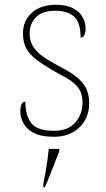

<svg xmlns="http://www.w3.org/2000/svg" viewBox="-20 -562 445 803"><path d="M206 10Q150 10 119.5 -7Q89 -24 77 -48.5Q65 -73 65 -95Q65 -109 67.5 -118.5Q70 -128 74.5 -132.5Q79 -137 86 -137Q86 -80 110.5 -47.5Q135 -15 206 -15Q265 -15 295 -50Q325 -85 325 -132Q325 -156 318 -175.5Q311 -195 290.5 -213Q270 -231 229 -252Q171 -284 137.5 -308.5Q104 -333 90 -359.5Q76 -386 76 -422Q76 -475 113 -508.5Q150 -542 214 -542Q259 -542 286.5 -527Q314 -512 326 -489.5Q338 -467 338 -445Q338 -426 333 -415.5Q328 -405 317 -405Q317 -470 289 -493.5Q261 -517 211 -517Q156 -517 130 -489.5Q104 -462 104 -421Q104 -390 119 -366.5Q134 -343 162.5 -323.5Q191 -304 231 -283Q282 -257 308 -233.5Q334 -210 343.5 -185.5Q353 -161 353 -131Q353 -68 312 -29Q271 10 206 10ZM161 208Q166 183 170.5 157.5Q175 132 178.5 107.5Q182 83 184 61H228V71Q219 92 208.5 119.5Q198 147 187.5 174Q177 201 167 221H161Z"/></svg>

Font: Noto Serif Thai Thin
Style: Regular
Weight: 250
Version: Version 2.001